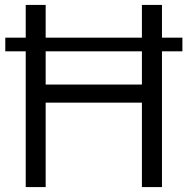

<svg xmlns="http://www.w3.org/2000/svg" viewBox="-20 -760 762 780"><path d="M84.5 0V-551.5H1.5V-607H84.5V-740H165.5V-607H556.5V-740H638V-607H721V-551.5H638V0H556.5V-343H165.5V0ZM165.5 -416.5H556.5V-551.5H165.5Z"/></svg>

Font: Encode Sans
Style: Regular
Weight: 400
Designer: Multiple Designers
Foundry: Impallari Type
Version: Version 3.002; ttfautohint (v1.8.3) -l 8 -r 50 -G 200 -x 14 